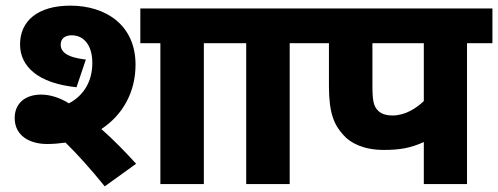

<svg xmlns="http://www.w3.org/2000/svg" viewBox="-20 -652 1764 680"><path d="M147 -142C169 -142 191 -144 212 -147C253 -107 300 -55 351 8L462 -72C425 -113 382 -157 339 -195C415 -245 460 -326 460 -423C460 -564 354 -632 229 -632C113 -632 51 -577 51 -495C51 -417 114 -357 251 -343L284 -441C215 -449 195 -469 195 -494C195 -516 211 -527 234 -527C276 -527 307 -493 307 -429C307 -361 274 -312 224 -286C191 -307 155 -317 126 -317C67 -317 32 -284 32 -234C32 -172 84 -142 147 -142ZM702 -499H792V-622H477V-499H548V0H702Z M1006 -499H1097V-622H777V-499H852V0H1006Z M1634 -499H1724V-622H1082V-499H1145V-347C1145 -252 1163 -210 1196 -174C1222 -144 1270 -121 1339 -121C1397 -121 1435 -128 1481 -149V0H1634ZM1481 -499V-294C1455 -269 1415 -243 1371 -243C1347 -243 1330 -249 1319 -260C1303 -276 1299 -295 1299 -351V-499Z"/></svg>

Font: Noto Sans Devanagari UI ExtraBold
Style: Regular
Weight: 800
Designer: Jelle Bosma - Monotype Design Team
Foundry: Monotype Imaging Inc.
Version: Version 2.003